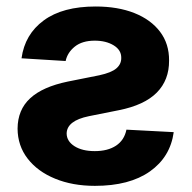

<svg xmlns="http://www.w3.org/2000/svg" viewBox="-20 -573 602 603"><path d="M47.6 -389.9Q57.9 -465.2 117.4 -508.9Q176.8 -552.6 280.2 -552.6Q350.1 -552.6 402 -532Q453.8 -511.4 482.6 -473.4Q511.4 -435.4 511 -382.8Q511.4 -321.7 472.5 -282.3Q433.6 -242.9 353.3 -226.9L259.2 -208.1Q190 -193.9 189.3 -153.8Q189.6 -129.3 214 -113.8Q238.3 -98.4 277.7 -98.4Q318.5 -98.4 344.5 -115.6Q370.4 -132.8 377.1 -165.8L525.6 -158Q514.9 -79.9 450.8 -34.6Q386.7 10.7 278.1 10.7Q207.7 10.7 152.9 -11.9Q98 -34.4 66.8 -74.9Q35.5 -115.4 35.2 -169Q35.5 -228 74.6 -264.2Q113.6 -300.4 192.8 -316.8L291.9 -336.6Q329.9 -344.8 345.5 -358.3Q361.2 -371.8 360.8 -391.3Q361.2 -415.8 337 -430.6Q312.9 -445.3 277.7 -445.3Q238.3 -445.3 215 -426.7Q191.8 -408 186.1 -381.4Z"/></svg>

Font: InterMG
Style: Bold
Weight: 700
Designer: Rasmus Andersson
Foundry: rsms
Version: Version 3.019;December 26, 2023;FontCreator 15.0.0.2955 64-b